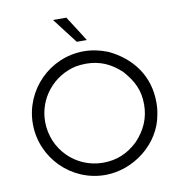

<svg xmlns="http://www.w3.org/2000/svg" viewBox="-95 -977 975 1069"><g transform="rotate(-10 392.0 -443.0)"><path d="M442.4 -750C427.7 -774.4 412.1 -797.9 397.5 -821.3C381.8 -845.7 366.2 -869.1 351.6 -892.6H276.4C293.9 -869.1 312.5 -845.7 331.1 -821.3C349.6 -797.9 367.2 -774.4 385.7 -750ZM763.7 -341.8C763.7 -491.2 679.7 -602.5 549.8 -664.1C505.9 -681.6 460.9 -691.4 414.1 -691.4C220.7 -691.4 65.4 -532.2 65.4 -341.8C65.4 -148.4 222.7 7.8 414.1 7.8C574.2 7.8 729.5 -111.3 756.8 -271.5C761.7 -293.9 763.7 -317.4 763.7 -341.8ZM694.3 -341.8C694.3 -263.7 665 -200.2 612.3 -143.6C555.7 -88.9 492.2 -61.5 414.1 -61.5C257.8 -61.5 134.8 -187.5 134.8 -341.8C134.8 -475.6 228.5 -587.9 357.4 -616.2C376 -619.1 394.5 -621.1 414.1 -621.1C494.1 -621.1 554.7 -592.8 612.3 -539.1C666 -477.5 694.3 -423.8 694.3 -341.8Z"/></g></svg>

Font: My Font
Style: Regular
Weight: 400
Designer: Alfredo Marco Pradil
Version: Version 0.001